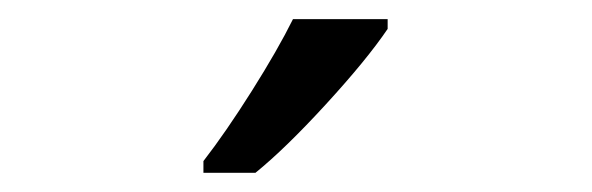

<svg xmlns="http://www.w3.org/2000/svg" viewBox="-20 -786 617 200"><path d="M191.9 -618.2Q215.3 -648.4 242.4 -691.4Q269.5 -734.4 285.2 -766.1H383.8V-755.9Q362.3 -724.1 319.8 -677.7Q277.3 -631.3 246.1 -606H191.9Z"/></svg>

Font: f08745844
Style: Regular
Weight: 400
Foundry: Ascender Corporation
Version: Version 1.10